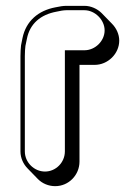

<svg xmlns="http://www.w3.org/2000/svg" viewBox="-20 -568 477 657"><path d="M252 -15V-346H304C349 -346 388 -384 388 -429C388 -451 378 -472 363 -487L328 -523C313 -538 291 -548 269 -548H207C196 -548 184 -546 170 -543C111 -532 69 -496 57 -438L52 -413C51 -403 50 -391 50 -376V-50C50 -27 60 -6 75 9L110 45C125 60 146 69 169 69C215 69 252 31 252 -15ZM202 -50C202 -12 171 19 134 19C97 19 65 -12 65 -50V-376C65 -390 66 -403 67 -411L72 -435C82 -487 119 -518 173 -528C186 -531 198 -533 207 -533H269C305 -533 338 -500 338 -464C338 -428 306 -396 269 -396H202Z"/></svg>

Font: Blanket
Style: Poster
Weight: 900
Foundry: Cannot Into Space Fonts
Version: Version 0.9